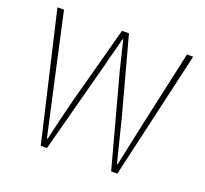

<svg xmlns="http://www.w3.org/2000/svg" viewBox="-115 -796 995 933"><g transform="rotate(20 382.0 -330.0)"><path d="M184 0 30 -660H64L152 -260L200 -44H204Q216 -98 229 -152Q242 -206 256 -260L364 -660H400L508 -260L562 -44H566Q578 -98 589 -152Q600 -206 612 -260L700 -660H732L580 0H548L420 -474Q411 -513 402 -548Q393 -583 384 -622H380Q371 -583 361 -548Q351 -513 342 -474L216 0Z"/></g></svg>

Font: TypoPRO Source Sans Pro
Style: Regular
Weight: 200
Designer: Paul D. Hunt
Foundry: Adobe Systems Incorporated
Version: Version 2.020;PS 2.000;hotconv 1.0.86;makeotf.lib2.5.63406